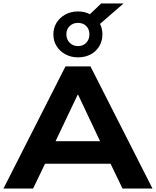

<svg xmlns="http://www.w3.org/2000/svg" viewBox="-21 -1088 900 1108"><path d="M-1 0 357 -705H501L859 0H686L592 -195L663 -143H194L264 -195L170 0ZM427 -541 281 -234 249 -273H608L575 -234L430 -541ZM429 -757Q389 -757 356.5 -774.5Q324 -792 305.5 -822Q287 -852 287 -890Q287 -927 305.5 -957Q324 -987 356.5 -1004.5Q389 -1022 429 -1022Q448 -1022 465.5 -1018Q483 -1014 498 -1006L563 -1068H692L556 -950Q563 -937 566.5 -921.5Q570 -906 570 -890Q570 -852 552 -821.5Q534 -791 502 -774Q470 -757 429 -757ZM429 -822Q459 -822 477 -841.5Q495 -861 495 -890Q495 -919 477 -937.5Q459 -956 429 -956Q400 -956 381 -937.5Q362 -919 362 -890Q362 -861 381 -841.5Q400 -822 429 -822Z"/></svg>

Font: Nunito Sans 10pt SemiExpanded ExtraBold
Style: Regular
Weight: 800
Width: 6
Designer: Vernon Adams
Foundry: Vernon Adams
Version: Version 3.101;gftools[0.9.27]